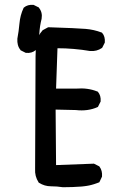

<svg xmlns="http://www.w3.org/2000/svg" viewBox="-20 -786 540 804"><path d="M243.2 -2Q218.3 -5.9 193.4 -5.9Q166.5 -5.9 143.6 -20.5L142.1 -21L141.6 -22.5Q125 -47.9 127 -79.1L128.9 -548.8Q128.9 -578.6 132.8 -606.4Q137.2 -635.3 157.7 -658.2L158.2 -659.2L159.2 -659.7L180.7 -671.4L182.1 -671.9H183.6Q304.2 -668 338.4 -665Q373.5 -662.1 405.3 -649.9L406.7 -649.4L407.7 -648.4Q414.6 -640.6 417.2 -630.6Q419.9 -620.6 418.9 -608.9V-607.9L418.5 -606.9L408.7 -587.4L407.7 -585.9L406.7 -585Q385.3 -570.3 357.9 -572.3H357.4Q324.2 -578.1 288.1 -581.1Q254.4 -584 220.7 -584L214.8 -415H299.3Q347.7 -418.9 387.7 -402.8L389.2 -402.3L390.1 -401.4Q403.3 -385.7 401.4 -361.8V-360.8L400.9 -359.9L391.1 -340.3L390.1 -338.4L388.2 -337.4Q347.7 -319.3 297.4 -325.2L212.9 -327.1L214.8 -94.7L372.1 -100.6H373.5L374.5 -100.1L394 -90.3L395.5 -89.4L396.5 -88.4Q409.2 -71.3 407.2 -47.4V-46.4L406.7 -45.4L397 -24.9L396 -22.9L394 -22Q389.2 -20 384 -18.3Q378.9 -16.6 374 -14.9Q369.1 -13.2 364 -12Q358.9 -10.7 353.8 -9.5Q348.6 -8.3 343.3 -7.6Q337.9 -6.8 332.5 -6.1Q327.1 -5.4 321.8 -4.9Q284.2 -2 244.1 -2H243.7ZM87.4 -564.9 67.9 -574.7 66.4 -575.2 65.9 -576.7Q58.1 -585.9 54.9 -597.9Q51.8 -609.9 52.7 -623.5V-624Q58.6 -655.3 61.5 -688Q64.5 -722.2 78.6 -752.4L79.1 -753.4L80.1 -754.4Q95.7 -767.6 119.6 -765.6H120.6L121.6 -765.1L141.1 -755.4L142.6 -754.9L143.1 -753.4Q158.7 -733.9 154.3 -708V-707.5Q150.4 -692.4 147.9 -676.3Q145.5 -660.2 144.5 -643.1Q142.6 -607.9 130.4 -578.1L129.9 -576.7L128.9 -575.7Q113.3 -562.5 89.4 -564.5H88.4Z"/></svg>

Font: NaikaiFont
Style: SemiBold
Weight: 600
Version: Version 1.89